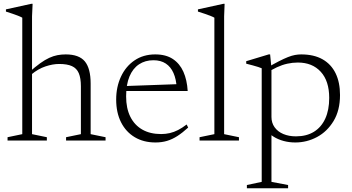

<svg xmlns="http://www.w3.org/2000/svg" viewBox="-20 -735 1840 1004"><path d="M325.5 -17.5 403 -33.5V-283.5Q403 -326.5 392 -352.2Q381 -378 356.2 -389.2Q331.5 -400.5 289.5 -400.5Q256 -400.5 217.8 -387.8Q179.5 -375 144 -345.5L130.5 -355.5Q163.5 -385 189.5 -403.8Q215.5 -422.5 237.5 -432.5Q259.5 -442.5 280.2 -446.5Q301 -450.5 323.5 -450.5Q393.5 -450.5 423.8 -413.8Q454 -377 454 -298V-33.5L532 -17.5V0H325.5ZM225 0H19.5V-17.5L96.5 -33.5V-642.5Q90 -646.5 77.2 -651.5Q64.5 -656.5 47.5 -662.5Q30.5 -668.5 11 -674.5V-686L143 -715H150.5L147.5 -649.5V-33.5L225 -17.5Z M792 -450.5Q847.5 -450.5 883.8 -426.5Q920 -402.5 939 -359.8Q958 -317 961.5 -259H632.5L632 -285L925.5 -295.5L904 -275.5Q901.5 -321 887.2 -353.2Q873 -385.5 846.8 -402.8Q820.5 -420 782.5 -420Q739 -420 706.8 -398.5Q674.5 -377 657 -335Q639.5 -293 639.5 -231Q639.5 -168.5 661.5 -124.5Q683.5 -80.5 724.5 -57.2Q765.5 -34 822.5 -34Q846 -34 867.8 -39Q889.5 -44 911 -55Q932.5 -66 956 -84L964 -68Q934.5 -41 907.8 -23.8Q881 -6.5 853.2 1.8Q825.5 10 793 10Q731 10 684.8 -17.5Q638.5 -45 613 -95.5Q587.5 -146 587.5 -214.5Q587.5 -280.5 612.5 -334.2Q637.5 -388 683.5 -419.2Q729.5 -450.5 792 -450.5Z M1152 -33.5 1229.5 -17.5V0H1023.5V-17.5L1101 -33.5V-642.5Q1094.5 -646.5 1081.8 -651.5Q1069 -656.5 1051.8 -662.5Q1034.5 -668.5 1015 -674.5V-686L1147.5 -715H1154.5L1152 -649.5Z M1701.5 -223Q1701.5 -311.5 1657.2 -359.8Q1613 -408 1537.5 -408Q1510 -408 1482.8 -402Q1455.5 -396 1427.8 -383.2Q1400 -370.5 1371 -350.5V-377Q1409.5 -400 1437.5 -414.2Q1465.5 -428.5 1485.8 -436.5Q1506 -444.5 1522.5 -447.5Q1539 -450.5 1555 -450.5Q1621.5 -450.5 1666.5 -425Q1711.5 -399.5 1734.8 -352Q1758 -304.5 1758 -238Q1758 -158 1724.5 -102.5Q1691 -47 1637.8 -18.5Q1584.5 10 1524.5 10Q1492 10 1463.2 2.2Q1434.5 -5.5 1411.5 -19.8Q1388.5 -34 1372.5 -53.5H1399.5V216L1486.5 232.5V249.5H1271V232.5L1348.5 216V-378Q1342 -381 1330 -384.8Q1318 -388.5 1302 -393Q1286 -397.5 1267.5 -402V-415L1385 -450.5H1392.5L1399.5 -380V-123.5Q1399.5 -92.5 1416 -69.5Q1432.5 -46.5 1461.5 -34.2Q1490.5 -22 1527.5 -22Q1583 -22 1621.8 -46Q1660.5 -70 1681 -115Q1701.5 -160 1701.5 -223Z"/></svg>

Font: Newsreader 16pt 16pt Light
Style: Regular
Weight: 300
Version: Version 1.003